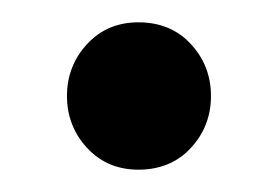

<svg xmlns="http://www.w3.org/2000/svg" viewBox="-20 -396 249 172"><path d="M169 -310Q169 -283 151 -263.5Q133 -244 104 -244Q76 -244 58 -263.5Q40 -283 40 -310Q40 -337 58 -356.5Q76 -376 104 -376Q133 -376 151 -356.5Q169 -337 169 -310Z"/></svg>

Font: Fira Sans Compressed
Style: Regular
Weight: 400
Width: 1
Designer: bBox Type GmbH & Carrois Corporate GbR & Edenspiekermann AG
Foundry: bBox Type GmbH & Carrois Corporate GbR & Edenspiekermann AG
Version: Version 4.301